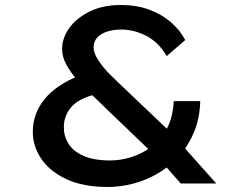

<svg xmlns="http://www.w3.org/2000/svg" viewBox="-20 -733 983 767"><path d="M702 0 622 -91 595 -116 401 -302Q377 -326 347 -354Q317 -382 290 -412Q263 -442 245.5 -474Q228 -506 228 -537Q228 -580 256 -620Q284 -660 337 -686.5Q390 -713 462 -713Q526 -713 576 -694.5Q626 -676 662.5 -644.5Q699 -613 720 -573L646 -509Q613 -565 564 -590Q515 -615 465 -615Q435 -615 410 -607.5Q385 -600 369.5 -584Q354 -568 354 -544Q354 -526 364.5 -506.5Q375 -487 390.5 -467.5Q406 -448 424 -431Q442 -414 457 -399L683 -184L705 -156L844 0ZM410 14Q313 14 246 -17Q179 -48 145 -98.5Q111 -149 111 -206Q111 -279 158 -337Q205 -395 300 -432L368 -358Q294 -340 264.5 -305Q235 -270 235 -224Q235 -189 253.5 -159Q272 -129 313.5 -110.5Q355 -92 421 -92Q462 -92 505 -105.5Q548 -119 585.5 -147Q623 -175 647 -220Q671 -265 674 -329H780Q778 -260 755 -205Q732 -150 695 -109Q658 -68 611 -40.5Q564 -13 512.5 0.5Q461 14 410 14Z"/></svg>

Font: Lexend Peta
Style: Regular
Weight: 400
Designer: Bonnie Shaver-Troup, Thomas Jockin
Foundry: Lexend
Version: Version 1.007